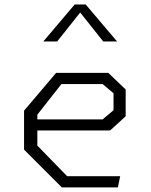

<svg xmlns="http://www.w3.org/2000/svg" viewBox="-20 -818 660 838"><path d="M85 -165V-335L225 -500H452.5L528.5 -427.5V-310.5L460.5 -248.5H114V-297H428L475.5 -337V-411L428 -451H248L143 -317.5V-182.5L273 -49H504.5L494.5 0H250ZM306 -798.5H354L491 -637H430.5L316 -781H344L229.5 -637H169Z"/></svg>

Font: Monaspace Krypton Var ExLight
Style: Regular
Weight: 200
Designer: Riley Cran and the Lettermatic Team
Version: Version 1.200 (Monaspace Krypton Var)